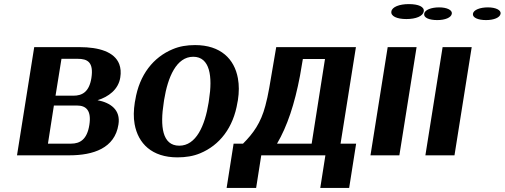

<svg xmlns="http://www.w3.org/2000/svg" viewBox="-20 -758 2463 937"><path d="M63 0H318C436 0 540 -35 558 -150C570 -223 518 -257 456 -269C509 -285 558 -321 567 -380C571 -405 569 -426 562 -445C539 -505 463 -528 368 -528H147ZM214 -57 243 -243H356C401 -243 427 -218 416 -148C405 -78 371 -57 327 -57ZM251 -291 280 -471H359C407 -471 438 -455 426 -377C415 -309 381 -291 338 -291Z M638 -259C632 -220 631 -185 637 -152C654 -58 721 10 846 10C886 10 924 4 957 -10C1051 -49 1119 -134 1139 -259L1141 -269C1147 -308 1147 -343 1141 -376C1124 -470 1057 -538 932 -538C892 -538 856 -532 823 -518C729 -479 660 -394 640 -269ZM779 -257 781 -271C799 -382 841 -481 923 -481C1005 -481 1018 -384 1000 -271L998 -257C980 -144 937 -47 855 -47C771 -47 761 -143 779 -257Z M1120 -57 1086 159H1230L1255 0H1568L1543 159H1684L1718 -57H1642L1717 -528H1328L1294 -329C1288 -296 1282 -267 1275 -242C1253 -158 1216 -107 1166 -57ZM1332 -57C1382 -142 1418 -251 1444 -388L1458 -470H1566L1501 -57Z M1890 -702C1886 -679 1917 -665 1963 -665C2010 -665 2044 -679 2048 -702C2052 -725 2022 -738 1975 -738C1929 -738 1893 -724 1890 -702ZM1788 0H1929L2013 -528H1872Z M2050 -691C2047 -671 2075 -660 2114 -660C2152 -660 2182 -672 2185 -691C2188 -709 2161 -722 2123 -722C2085 -722 2053 -710 2050 -691ZM2056 0H2198L2282 -528H2140ZM2288 -691C2285 -672 2313 -660 2352 -660C2390 -660 2420 -672 2423 -691C2426 -709 2399 -722 2361 -722C2323 -722 2291 -710 2288 -691Z"/></svg>

Font: Aerodynamic
Style: Obl
Weight: 500
Designer: Google
Version: Version 2.000980; 2014